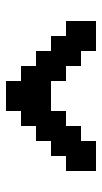

<svg xmlns="http://www.w3.org/2000/svg" viewBox="130 -870 340 640"><g transform="rotate(-90 300.0 -550.0)"><path d="M50 -400H150V-450H200V-500H250V-550H350V-500H400V-450H450V-400H550V-500H500V-550H450V-600H400V-650H350V-700H250V-650H200V-600H150V-550H100V-500H50Z"/></g></svg>

Font: Matrix Sans Video
Style: Regular
Weight: 400
Designer: Brad Neil
Version: Version 1.100